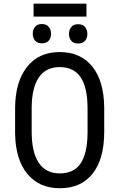

<svg xmlns="http://www.w3.org/2000/svg" viewBox="-20 -1000 641 1030"><path d="M539.1 -293V-422.4C538.1 -518.1 516.7 -591.7 474.9 -643.3C433 -694.9 374.7 -720.7 299.8 -720.7C224.6 -720.7 166 -693.8 124 -639.9C82 -586 61 -511.6 61 -416.5V-282.7C62.7 -189.6 84.7 -117.6 127.2 -66.7C169.7 -15.7 227.5 9.8 300.8 9.8C377 9.8 435.7 -16.4 477.1 -68.8C518.4 -121.3 539.1 -196 539.1 -293ZM449.7 -417.5V-284.2C448.7 -211.6 436.2 -157.7 412.1 -122.6C388 -87.4 350.9 -69.8 300.8 -69.8C250.7 -69.8 213 -88.9 187.7 -127C162.5 -165 149.9 -220.4 149.9 -293V-420.4C150.2 -492.7 163 -547.4 188.2 -584.5C213.5 -621.6 250.7 -640.1 299.8 -640.1C350.6 -640.1 388.3 -621.8 412.8 -585.2C437.4 -548.6 449.7 -492.7 449.7 -417.5ZM443.8 -911.1V-980.5H160.2V-911.1ZM253.9 -818.8C253.9 -833.2 249.8 -845.5 241.5 -855.7C233.2 -866 220.9 -871.1 204.6 -871.1C188.3 -871.1 176.1 -866 168 -856C159.8 -845.9 155.8 -833.5 155.8 -818.8C155.8 -804.2 159.8 -792 168 -782.2C176.1 -772.5 188.3 -767.6 204.6 -767.6C221.2 -767.6 233.6 -772.5 241.7 -782.2C249.8 -792 253.9 -804.2 253.9 -818.8ZM399.4 -870.1C382.8 -870.1 370.4 -865.1 362.3 -855C354.2 -844.9 350.1 -832.5 350.1 -817.9C350.1 -803.2 354.2 -791 362.3 -781.2C370.4 -771.5 382.8 -766.6 399.4 -766.6C415.7 -766.6 428 -771.5 436.3 -781.2C444.6 -791 448.7 -803.2 448.7 -817.9C448.7 -832.5 444.6 -844.9 436.3 -855C428 -865.1 415.7 -870.1 399.4 -870.1Z"/></svg>

Font: Roboto Condensed
Style: Regular
Weight: 400
Designer: Google
Version: Version 2.134; 2016